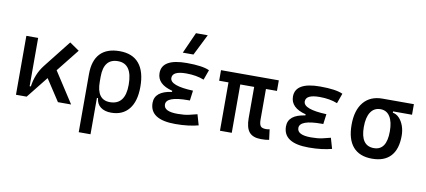

<svg xmlns="http://www.w3.org/2000/svg" viewBox="-85 -1116 3686 1661"><g transform="rotate(10 1758.0 -285.0)"><path d="M77.1 0V-517.6H180.7V-93.3H191.4Q198.7 -147 218.3 -195.8Q237.8 -244.6 272.5 -288.6L460.9 -527.3L545.4 -469.2L386.7 -270L561.5 0H445.8L321.8 -189.5L170.9 0Z M914.1 9.8Q857.4 9.8 821.8 -16.6Q786.1 -43 781.2 -94.7H771.5V224.6H668V-285.6Q668 -404.8 725.8 -466.1Q783.7 -527.3 896.5 -527.3Q1009.3 -527.3 1067.1 -458Q1125 -388.7 1125 -253.9Q1125 -126.5 1069.8 -58.3Q1014.6 9.8 914.1 9.8ZM771.5 -237.3Q771.5 -78.1 887.7 -78.1Q1022.5 -78.1 1022.5 -253.9Q1022.5 -439.5 896.5 -439.5Q771.5 -439.5 771.5 -281.2Z M1477.5 9.8Q1252.9 9.8 1252.9 -136.7Q1252.9 -238.3 1402.3 -258.8V-268.6Q1267.6 -302.7 1267.6 -401.4Q1267.6 -527.3 1485.4 -527.3Q1623.5 -527.3 1684.6 -499L1652.8 -410.6Q1585.4 -437.5 1496.1 -437.5Q1375.5 -437.5 1375.5 -377Q1375.5 -308.6 1579.1 -300.8L1567.4 -212.4H1551.8Q1360.8 -212.4 1360.8 -141.6Q1360.8 -80.1 1481.4 -80.1Q1542 -80.1 1581.8 -89.4Q1621.6 -98.6 1652.8 -106.9L1679.7 -13.7Q1640.6 -2.9 1589.6 3.4Q1538.6 9.8 1477.5 9.8ZM1435.1 -609.4 1518.1 -794.9H1621.6L1528.8 -609.4Z M2230.5 9.8Q2158.7 9.8 2126.7 -28.6Q2094.7 -66.9 2094.7 -151.4V-424.8H1972.7V0H1869.1V-424.8H1787.1V-517.6H2294.9V-424.8H2198.2V-156.2Q2198.2 -117.7 2209.7 -100.3Q2221.2 -83 2259.8 -83Q2266.6 -83 2273.7 -84Q2280.8 -85 2290 -86.9L2301.8 3.9Q2283.7 7.3 2268.6 8.5Q2253.4 9.8 2230.5 9.8Z M2649.4 9.8Q2424.8 9.8 2424.8 -136.7Q2424.8 -238.3 2574.2 -258.8V-268.6Q2439.5 -302.7 2439.5 -401.4Q2439.5 -527.3 2657.2 -527.3Q2795.4 -527.3 2856.4 -499L2824.7 -410.6Q2757.3 -437.5 2668 -437.5Q2547.4 -437.5 2547.4 -377Q2547.4 -308.6 2751 -300.8L2739.3 -212.4H2723.6Q2532.7 -212.4 2532.7 -141.6Q2532.7 -80.1 2653.3 -80.1Q2713.9 -80.1 2753.7 -89.4Q2793.5 -98.6 2824.7 -106.9L2851.6 -13.7Q2812.5 -2.9 2761.5 3.4Q2710.4 9.8 2649.4 9.8Z M3205.6 9.8Q3095.2 9.8 3038.3 -55.9Q2981.4 -121.6 2981.4 -249Q2981.4 -377.4 3040.3 -447.5Q3099.1 -517.6 3205.6 -517.6H3481.4V-424.8H3314.9V-413.1Q3346.7 -408.2 3371.3 -382.3Q3396 -356.4 3410.4 -316.7Q3424.8 -276.9 3424.8 -229.5Q3424.8 -111.8 3369.1 -51Q3313.5 9.8 3205.6 9.8ZM3205.6 -83Q3317.4 -83 3317.4 -249Q3317.4 -333.5 3288.3 -379.2Q3259.3 -424.8 3205.6 -424.8Q3149.4 -424.8 3119.1 -379.2Q3088.9 -333.5 3088.9 -249Q3088.9 -83 3205.6 -83Z"/></g></svg>

Font: Cascadia Code NF
Style: Regular
Weight: 400
Monospace: yes
Designer: Aaron Bell
Foundry: Saja Typeworks
Version: Version 2404.023; ttfautohint (v1.8.4)